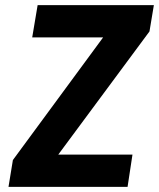

<svg xmlns="http://www.w3.org/2000/svg" viewBox="-20 -725 617 745"><path d="M13 0 30 -104 417 -630 420 -580H105L126 -705H577L560 -603L169 -75L167 -125H494L475 0Z"/></svg>

Font: Nunito Sans 7pt Condensed ExtraBold
Style: Italic
Weight: 800
Width: 3
Italic angle: -9°
Designer: Vernon Adams
Foundry: Vernon Adams
Version: Version 3.101;gftools[0.9.27]